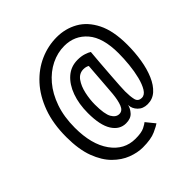

<svg xmlns="http://www.w3.org/2000/svg" viewBox="-193 -843 989 989"><g transform="rotate(-45 301.5 -348.0)"><path d="M285.5 10Q247 10 205 -6Q163 -22 126.5 -58.2Q90 -94.5 67 -155.5Q44 -216.5 44 -307Q44 -403.5 71.2 -478Q98.5 -552.5 145 -603.2Q191.5 -654 250.5 -680Q309.5 -706 373 -706Q435.5 -706 487.8 -676.8Q540 -647.5 571.5 -584.8Q603 -522 603 -421Q603 -365 594.5 -312.8Q586 -260.5 568.2 -219.2Q550.5 -178 523.8 -154Q497 -130 460.5 -130Q427 -130 406.8 -151Q386.5 -172 386 -199Q382 -178.5 364.5 -158.8Q347 -139 312 -139Q266 -139 238 -183Q210 -227 210 -315.5Q210 -381.5 229 -434Q248 -486.5 283 -517Q318 -547.5 366.5 -547.5Q393 -547.5 413.5 -540.8Q434 -534 443.5 -527.5Q440.5 -495 437.2 -453.2Q434 -411.5 431 -370.8Q428 -330 426.2 -299.8Q424.5 -269.5 424.5 -259.5Q424.5 -222.5 430.2 -198.5Q436 -174.5 462.5 -174.5Q483 -174.5 497.8 -198.5Q512.5 -222.5 522 -260.2Q531.5 -298 535.8 -341Q540 -384 540 -421.5Q540 -535.5 492.2 -591Q444.5 -646.5 368.5 -646.5Q319.5 -646.5 273 -623.8Q226.5 -601 189.5 -557.5Q152.5 -514 130.8 -451.5Q109 -389 109 -309.5Q109 -188.5 159 -118.5Q209 -48.5 290 -48.5Q334.5 -48.5 355.8 -59.5Q377 -70.5 383.5 -76.5L422.5 -28.5Q413 -21 379.2 -5.5Q345.5 10 285.5 10ZM321.5 -197.5Q345 -197.5 355.8 -225Q366.5 -252.5 370.5 -295Q371 -301.5 372.8 -323.8Q374.5 -346 376.8 -375.8Q379 -405.5 381.2 -434.8Q383.5 -464 385 -484Q380.5 -487 372.2 -489.5Q364 -492 354 -492Q322.5 -492 303.2 -465Q284 -438 275.2 -398.2Q266.5 -358.5 266.5 -321Q266.5 -251.5 282 -224.5Q297.5 -197.5 321.5 -197.5Z"/></g></svg>

Font: Trispace Condensed Light
Style: Regular
Weight: 300
Width: 3
Designer: Tyler Finck
Foundry: Etcetera Type Company
Version: Version 1.210; ttfautohint (v1.8.3)